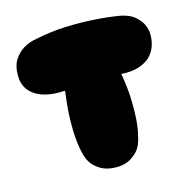

<svg xmlns="http://www.w3.org/2000/svg" viewBox="-106 -820 929 936"><g transform="rotate(-15 358.5 -352.0)"><path d="M223 -415Q166 -411 121 -423Q102 -428 84 -437.5Q66 -447 51.5 -461.5Q37 -476 28.5 -497Q20 -518 20 -547Q20 -597 40.5 -626.5Q61 -656 86 -671Q115 -689 152 -695Q232 -712 308 -714.5Q384 -717 445 -713Q515 -709 580 -698Q626 -688 649.5 -667Q673 -646 684 -624Q696 -598 696 -569Q695 -537 686.5 -514Q678 -491 664.5 -474.5Q651 -458 634 -448Q617 -438 600 -432Q560 -419 509 -423Q522 -347 523.5 -288.5Q525 -230 522 -189Q518 -141 509 -107Q499 -59 476.5 -36Q454 -13 431 -2Q404 10 373 10Q338 11 308 0Q282 -10 258 -34Q234 -58 223 -107Q212 -158 210.5 -212.5Q209 -267 212 -312Q216 -365 223 -415Z"/></g></svg>

Font: Sniglet
Style: ExtraBold
Weight: 800
Version: Version 2.000; ttfautohint (v0.95) -l 8 -r 50 -G 200 -x 14 -